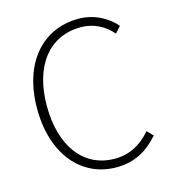

<svg xmlns="http://www.w3.org/2000/svg" viewBox="-103 -757 771 855"><g transform="rotate(-15 282.0 -329.5)"><path d="M330 12C416 12 475 -24 526 -82L500 -109C452 -55 401 -27 332 -27C189 -27 100 -147 100 -332C100 -516 190 -632 336 -632C397 -632 445 -605 481 -564L507 -593C472 -633 413 -671 336 -671C168 -671 55 -540 55 -331C55 -122 168 12 330 12Z"/></g></svg>

Font: Source Sans Pro Light
Style: Regular
Weight: 300
Designer: Paul D. Hunt
Foundry: Adobe Systems Incorporated
Version: Version 3.006;hotconv 1.0.111;makeotfexe 2.5.65597